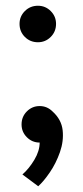

<svg xmlns="http://www.w3.org/2000/svg" viewBox="-20 -488 288 668"><path d="M112 -341Q85 -341 66.5 -359.5Q48 -378 48 -405Q48 -431 66.5 -449.5Q85 -468 112 -468Q138 -468 156.5 -449.5Q175 -431 175 -405Q175 -378 156.5 -359.5Q138 -341 112 -341ZM118 8Q92 8 73.5 -10.5Q55 -29 55 -55Q55 -82 73.5 -100.5Q92 -119 118 -119Q144 -119 163 -100Q194 -72 198 -34.5Q202 3 188.5 41.5Q175 80 153.5 111.5Q132 143 113 160L58 119Q81 99 99.5 68Q118 37 118 8Z"/></svg>

Font: Epunda Sans Medium
Style: Regular
Weight: 500
Designer: Simon Atzbach
Foundry: typofactur
Version: Version 2.204; ttfautohint (v1.8.4.7-5d5b)